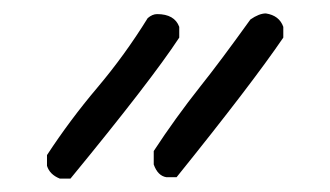

<svg xmlns="http://www.w3.org/2000/svg" viewBox="-20 -816 492 286"><path d="M243 -552H228Q215 -554 209 -571V-591Q241 -640 279 -688Q307 -723 353 -787Q366 -796 376 -796Q396 -793 402 -776V-760Q355 -691 243 -552ZM85 -550H69Q54 -556 50 -569V-585Q84 -637 125 -685.5Q166 -734 200 -789Q207 -795 214 -795Q240 -795 247 -776V-760Q205 -696 85 -550Z"/></svg>

Font: Yozai
Style: Regular
Weight: 400
Designer: LXGW / Y.OzVox
Foundry: LXGW / Y.OzVox
Version: Version 0.861;October 22, 2024